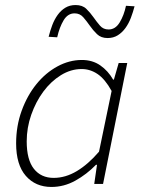

<svg xmlns="http://www.w3.org/2000/svg" viewBox="-20 -730 567 762"><path d="M407 -579Q381 -579 365 -594.5Q349 -610 336.5 -628Q324 -646 310.5 -661.5Q297 -677 276 -677Q249 -677 232.5 -649.5Q216 -622 207 -582L173 -584Q179 -608 187.5 -630.5Q196 -653 209 -671Q222 -689 239.5 -699.5Q257 -710 280 -710Q307 -710 322.5 -695Q338 -680 351 -661.5Q364 -643 377 -628Q390 -613 411 -613Q438 -613 455 -641Q472 -669 480 -707L514 -705Q508 -682 499.5 -659.5Q491 -637 478 -619Q465 -601 447.5 -590Q430 -579 407 -579ZM184 12Q121 12 82.5 -32Q44 -76 44 -161Q44 -230 66 -290.5Q88 -351 124.5 -396Q161 -441 208 -466.5Q255 -492 305 -492Q347 -492 378 -470.5Q409 -449 429 -414H432L451 -480H485L389 0H354L365 -76H361Q324 -38 279 -13Q234 12 184 12ZM193 -24Q240 -24 285 -51Q330 -78 373 -128L423 -369Q397 -416 367.5 -436Q338 -456 304 -456Q261 -456 221.5 -431.5Q182 -407 152 -366.5Q122 -326 104 -274.5Q86 -223 86 -169Q86 -96 114.5 -60Q143 -24 193 -24Z"/></svg>

Font: TypoPRO Source Sans Pro
Style: Italic
Weight: 300
Italic angle: -11°
Designer: Paul D. Hunt
Foundry: Adobe Systems Incorporated
Version: Version 1.075;PS 2.000;hotconv 1.0.86;makeotf.lib2.5.63406